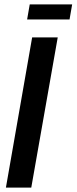

<svg xmlns="http://www.w3.org/2000/svg" viewBox="-20 -858 350 878"><path d="M7 0 127 -687H244L123 0ZM104 -769 116 -838H310L298 -769Z"/></svg>

Font: Archivo ExtraCondensed SemiBold
Style: Italic
Weight: 600
Width: 2
Italic angle: -10°
Designer: Hector Gatti
Foundry: Omnibus-Type
Version: Version 2.001